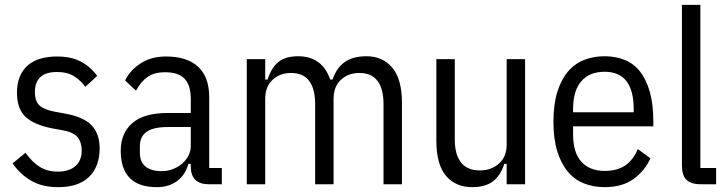

<svg xmlns="http://www.w3.org/2000/svg" viewBox="-20 -760 3004 792"><path d="M219 12Q155 12 109.5 -14Q64 -40 32 -86L85 -130Q112 -92 143.5 -72Q175 -52 219 -52Q264 -52 290.5 -74.5Q317 -97 317 -139Q317 -173 300 -194Q283 -215 237 -223L198 -230Q123 -244 86.5 -277Q50 -310 50 -377Q50 -416 62 -444.5Q74 -473 96 -491.5Q118 -510 148.5 -518.5Q179 -527 215 -527Q273 -527 312.5 -506.5Q352 -486 381 -447L332 -402Q315 -426 287 -444.5Q259 -463 215 -463Q124 -463 124 -380Q124 -342 143.5 -324.5Q163 -307 207 -299L246 -292Q325 -278 358 -243Q391 -208 391 -148Q391 -73 347.5 -30.5Q304 12 219 12Z M841 0Q767 0 767 -74V-84H757Q744 -37 709.5 -12.5Q675 12 627 12Q552 12 515 -26Q478 -64 478 -138Q478 -210 525.5 -252Q573 -294 674 -294H767V-351Q767 -408 741.5 -435Q716 -462 661 -462Q616 -462 588.5 -442.5Q561 -423 541 -386L496 -428Q516 -470 560 -498.5Q604 -527 664 -527Q752 -527 797.5 -484.5Q843 -442 843 -359V-67H895V0ZM646 -54Q672 -54 694.5 -63Q717 -72 733 -86.5Q749 -101 758 -119.5Q767 -138 767 -158V-236H672Q612 -236 584.5 -216Q557 -196 557 -158V-130Q557 -91 581 -72.5Q605 -54 646 -54Z M998 0V-516H1074V-432H1084Q1099 -480 1128 -504Q1157 -528 1210 -528Q1258 -528 1291.5 -504.5Q1325 -481 1342 -432H1352Q1368 -480 1402 -504Q1436 -528 1492 -528Q1558 -528 1598 -481Q1638 -434 1638 -336V0H1562V-331Q1562 -393 1537.5 -426Q1513 -459 1462 -459Q1417 -459 1386.5 -431Q1356 -403 1356 -352V0H1280V-331Q1280 -393 1255.5 -426Q1231 -459 1180 -459Q1135 -459 1104.5 -431Q1074 -403 1074 -352V0Z M2070 -84H2060Q2045 -36 2013.5 -12Q1982 12 1928 12Q1859 12 1819.5 -35Q1780 -82 1780 -180V-516H1856V-185Q1856 -123 1881.5 -90Q1907 -57 1960 -57Q2006 -57 2038 -85Q2070 -113 2070 -164V-516H2146V0H2070Z M2474 12Q2429 12 2390 -3Q2351 -18 2323 -51Q2295 -84 2279 -135Q2263 -186 2263 -258Q2263 -330 2279 -381Q2295 -432 2323 -465Q2351 -498 2390 -513Q2429 -528 2474 -528Q2519 -528 2556.5 -513Q2594 -498 2620 -465Q2646 -432 2660.5 -381Q2675 -330 2675 -258V-239H2344V-206Q2344 -130 2378.5 -92.5Q2413 -55 2474 -55Q2526 -55 2559 -77.5Q2592 -100 2611 -145L2663 -107Q2639 -54 2592.5 -21Q2546 12 2474 12ZM2474 -464Q2412 -464 2378 -425Q2344 -386 2344 -310V-297H2594V-310Q2594 -464 2474 -464Z M2871 0Q2830 0 2811.5 -18.5Q2793 -37 2793 -78V-740H2869V-67H2934V0Z"/></svg>

Font: IBM Plex Sans Cond
Style: Regular
Weight: 400
Width: 3
Designer: Mike Abbink, Paul van der Laan, Pieter van Rosmalen
Foundry: Bold Monday
Version: Version 1.3